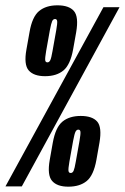

<svg xmlns="http://www.w3.org/2000/svg" viewBox="-52 -701 469 722"><path d="M205 1Q162.5 1 143.8 -20.8Q125 -42.5 135 -99.5L146.5 -164.5Q157 -222.5 183 -243.8Q209 -265 251.5 -265Q295 -265 313.5 -243.8Q332 -222.5 322 -164.5L310.5 -99.5Q300 -41.5 274 -20.2Q248 1 205 1ZM117.5 -414.5Q75 -414.5 56 -436.2Q37 -458 47.5 -515.5L59 -580Q69 -638 95 -659.5Q121 -681 164 -681Q207.5 -681 226 -659.5Q244.5 -638 234.5 -580L223 -515.5Q212.5 -457.5 186.5 -436Q160.5 -414.5 117.5 -414.5ZM-31.5 0 337 -674H397.5L30 0ZM126.5 -466.5Q133 -466.5 137 -474.5Q141 -482.5 145.5 -509L159.5 -587.5Q164 -613 163 -621.2Q162 -629.5 155 -629.5Q148 -629.5 144.2 -621.5Q140.5 -613.5 135.5 -587.5L121.5 -509Q117 -482.5 118 -474.5Q119 -466.5 126.5 -466.5ZM214 -50.5Q221 -50.5 224.8 -58.8Q228.5 -67 233 -93L247 -171.5Q251.5 -197.5 250.5 -205.5Q249.5 -213.5 242.5 -213.5Q236 -213.5 232 -205.8Q228 -198 223 -171.5L209 -93Q204.5 -67 205.5 -58.8Q206.5 -50.5 214 -50.5Z"/></svg>

Font: Anybody UltraCondensed SemiBold
Style: Italic
Weight: 600
Width: 1
Italic angle: -10°
Designer: Tyler Finck
Foundry: Etcetera Type Company
Version: Version 1.010; ttfautohint (v1.8.3) -l 8 -r 50 -G 200 -x 14 